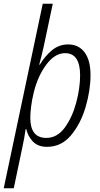

<svg xmlns="http://www.w3.org/2000/svg" viewBox="-53 -780 540 1033"><path d="M196 -38Q110 -38 110 -146Q110 -171 114.5 -207.5Q119 -244 129 -284Q150 -370 196 -432Q242 -494 297 -494Q378 -494 378 -375Q378 -306 357 -227.5Q336 -149 295.5 -93.5Q255 -38 196 -38ZM-33 233H21L67 14Q72 -8 77 -36Q82 -64 85 -86H88Q97 -47 124 -18.5Q151 10 200 10Q277 10 329 -52Q381 -114 407.5 -204Q434 -294 434 -376Q434 -456 402 -498.5Q370 -541 314 -541Q264 -541 226 -509Q188 -477 161 -432H158Q164 -453 170 -478Q176 -503 182 -529L231 -760H177Z"/></svg>

Font: Noto Sans Display SemiCondensed Light
Style: Italic
Weight: 300
Width: 4
Italic angle: -12°
Designer: Monotype Design Team
Foundry: Monotype Imaging Inc.
Version: Version 1.900